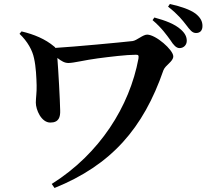

<svg xmlns="http://www.w3.org/2000/svg" viewBox="-20 -864 1040 954"><path d="M827 -664C842 -640 856 -625 872 -625C893 -625 908 -641 908 -661C908 -681 900 -698 879 -717C848 -745 802 -762 747 -777L738 -764C784 -725 808 -690 827 -664ZM905 -740C924 -715 935 -700 954 -700C975 -700 986 -713 986 -735C986 -757 977 -776 952 -796C925 -816 880 -832 824 -844L815 -831C866 -791 887 -763 905 -740ZM87 -708 77 -696C117 -658 141 -614 149 -575C159 -532 161 -476 162 -440C163 -406 158 -377 158 -354C158 -319 185 -255 230 -255C273 -255 280 -283 279 -315C278 -369 270 -514 265 -576C286 -560 301 -551 320 -551C346 -551 404 -566 466 -574C527 -582 609 -592 655 -592C668 -592 670 -589 668 -573C624 -336 476 -100 237 50L251 70C533 -44 692 -226 792 -515C802 -541 841 -558 841 -584C841 -616 754 -692 711 -692C690 -692 660 -663 639 -660C576 -653 354 -632 255 -626C254 -629 252 -631 249 -633C205 -670 150 -693 87 -708Z"/></svg>

Font: Noto Serif JP
Style: Bold
Weight: 700
Designer: Ryoko NISHIZUKA 西塚涼子 (kana & ideographs); Frank Grießhammer (Latin, Greek & Cyrillic); Wenlong ZHANG 张文龙 (bopomofo); San
Foundry: Adobe
Version: Version 2.001;hotconv 1.1.0;makeotfexe 2.6.0